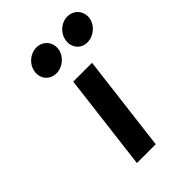

<svg xmlns="http://www.w3.org/2000/svg" viewBox="-212 -810 902 902"><g transform="rotate(-45 238.5 -359.0)"><path d="M116 -641C111 -599 140 -565 183 -565C225 -565 265 -599 270 -641C275 -684 244 -718 202 -718C159 -718 121 -684 116 -641ZM323 -641C318 -599 346 -565 389 -565C431 -565 471 -599 476 -641C481 -684 450 -718 408 -718C365 -718 328 -684 323 -641ZM277 0 336 -482H211L152 0Z"/></g></svg>

Font: Bluebird
Style: NrwObl
Weight: 400
Designer: Jasper
Foundry: Cannot Into Space Fonts
Version: Version 0.98